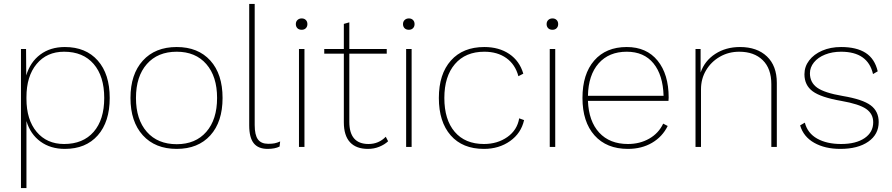

<svg xmlns="http://www.w3.org/2000/svg" viewBox="-20 -750 4553 980"><path d="M540 -250Q540 -128 479 -59Q418 10 311 10Q238 10 186.5 -27.5Q135 -65 115 -132V210H87V-500H113L114 -365Q134 -433 185.5 -471.5Q237 -510 311 -510Q418 -510 479 -441Q540 -372 540 -250ZM512 -250Q512 -361 458 -423.5Q404 -486 307 -486Q219 -486 167 -423.5Q115 -361 115 -254V-245V-246Q115 -139 167 -77Q219 -15 307 -15Q404 -15 458 -77Q512 -139 512 -250Z M1116 -250Q1116 -128 1053.5 -59Q991 10 882 10Q772 10 709 -59.5Q646 -129 646 -250Q646 -371 709 -440.5Q772 -510 882 -510Q991 -510 1053.5 -441Q1116 -372 1116 -250ZM674 -250Q674 -140 729.5 -77Q785 -14 882 -14Q978 -14 1033 -77Q1088 -140 1088 -250Q1088 -360 1033 -423Q978 -486 882 -486Q785 -486 729.5 -423Q674 -360 674 -250Z M1280 -112Q1280 -61 1296.5 -38.5Q1313 -16 1349 -16Q1369 -16 1381.5 -18.5Q1394 -21 1410 -28L1407 -2Q1383 10 1346 10Q1298 10 1275 -19Q1252 -48 1252 -110V-730H1280Z M1490 -627Q1490 -640 1498.5 -648Q1507 -656 1520 -656Q1533 -656 1541 -648Q1549 -640 1549 -627Q1549 -614 1541 -606Q1533 -598 1520 -598Q1506 -598 1498 -606Q1490 -614 1490 -627ZM1534 0H1506V-500H1534Z M1961 -29Q1943 -12 1916 -1Q1889 10 1858 10Q1798 10 1766.5 -24Q1735 -58 1735 -126V-476H1635V-500H1735V-628L1763 -636V-500H1954V-476H1763V-128Q1763 -15 1861 -15Q1913 -15 1949 -52Z M2037 -627Q2037 -640 2045.5 -648Q2054 -656 2067 -656Q2080 -656 2088 -648Q2096 -640 2096 -627Q2096 -614 2088 -606Q2080 -598 2067 -598Q2053 -598 2045 -606Q2037 -614 2037 -627ZM2081 0H2053V-500H2081Z M2651 -374 2626 -361Q2610 -421 2564.5 -453.5Q2519 -486 2452 -486Q2356 -486 2302 -423Q2248 -360 2248 -250Q2248 -139 2301 -77Q2354 -15 2450 -15Q2519 -15 2569.5 -50.5Q2620 -86 2630 -146L2655 -137Q2640 -70 2583.5 -30Q2527 10 2450 10Q2341 10 2280.5 -59Q2220 -128 2220 -250Q2220 -372 2281.5 -441Q2343 -510 2452 -510Q2527 -510 2579.5 -474.5Q2632 -439 2651 -374Z M2770 -627Q2770 -640 2778.5 -648Q2787 -656 2800 -656Q2813 -656 2821 -648Q2829 -640 2829 -627Q2829 -614 2821 -606Q2813 -598 2800 -598Q2786 -598 2778 -606Q2770 -614 2770 -627ZM2814 0H2786V-500H2814Z M3392 -235H2981Q2985 -131 3038.5 -73Q3092 -15 3185 -15Q3246 -15 3294 -42.5Q3342 -70 3365 -119L3388 -107Q3361 -52 3308 -21Q3255 10 3185 10Q3076 10 3014.5 -59Q2953 -128 2953 -250Q2953 -372 3013 -441Q3073 -510 3179 -510Q3280 -510 3336.5 -440.5Q3393 -371 3393 -252ZM2981 -261H3367Q3364 -367 3315.5 -426.5Q3267 -486 3179 -486Q3088 -486 3035.5 -426.5Q2983 -367 2981 -261Z M3945 -327V0H3917V-320Q3917 -400 3873 -443Q3829 -486 3753 -486Q3699 -486 3654.5 -460.5Q3610 -435 3584 -391.5Q3558 -348 3558 -294V0H3530V-500H3556V-380Q3577 -440 3631 -475Q3685 -510 3757 -510Q3844 -510 3894.5 -462Q3945 -414 3945 -327Z M4064 -110 4088 -124Q4102 -70 4151 -42.5Q4200 -15 4273 -15Q4349 -15 4393 -45Q4437 -75 4437 -126Q4437 -169 4401 -194Q4365 -219 4274 -235Q4170 -253 4128 -284Q4086 -315 4086 -371Q4086 -410 4110 -441.5Q4134 -473 4176.5 -491.5Q4219 -510 4273 -510Q4352 -510 4398.5 -480Q4445 -450 4460 -386L4436 -372Q4410 -486 4273 -486Q4228 -486 4191.5 -471.5Q4155 -457 4134.5 -431.5Q4114 -406 4114 -376Q4114 -329 4151 -302.5Q4188 -276 4282 -260Q4383 -243 4424 -212.5Q4465 -182 4465 -127Q4465 -64 4412 -27Q4359 10 4269 10Q4191 10 4136 -21Q4081 -52 4064 -110Z"/></svg>

Font: Work Sans ExtraLight
Style: Regular
Weight: 280
Designer: Wei Huang
Foundry: Wei Huang
Version: Version 1.500